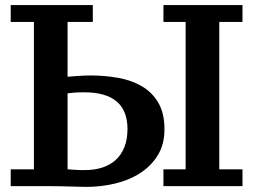

<svg xmlns="http://www.w3.org/2000/svg" viewBox="-20 -725 993 753"><path d="M22 -639V-705H344V-639H245V-424Q255 -425 283.5 -427Q312 -429 336 -429Q392 -429 444.5 -419.5Q497 -410 537.5 -386Q578 -362 601.5 -321Q625 -280 625 -218Q625 -159 599 -116.5Q573 -74 529.5 -46Q486 -18 430.5 -5Q375 8 318 8Q313 8 297 7.5Q281 7 260 6.5Q239 6 217 5.5Q195 5 178 5H22V-61H113V-639ZM621 -639V-705H931V-639H840V-61H931V5H621V-61H708V-639ZM310 -363Q285 -363 268 -361.5Q251 -360 245 -359V-60Q243 -61 252.5 -60.5Q262 -60 274 -59Q286 -58 296.5 -58Q307 -58 313 -58Q350 -58 380 -67.5Q410 -77 432 -96Q454 -115 467 -146Q480 -177 480 -219Q480 -363 310 -363Z"/></svg>

Font: PT Serif Caption
Style: Semibold
Weight: 600
Designer: A.Korolkova, O.Umpeleva, V.Yefimov
Foundry: ParaType Ltd
Version: Version 1.00;May 2, 2020;FontCreator 12.0.0.2544 64-bit